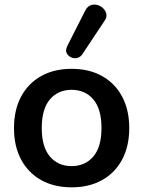

<svg xmlns="http://www.w3.org/2000/svg" viewBox="-20 -793 614 823"><path d="M287 10Q212 10 156.5 -21Q101 -52 70.5 -109Q40 -166 40 -244Q40 -322 70.5 -379Q101 -436 156.5 -467Q212 -498 287 -498Q362 -498 417.5 -467Q473 -436 503.5 -379Q534 -322 534 -244Q534 -166 503.5 -109Q473 -52 417.5 -21Q362 10 287 10ZM287 -81Q345 -81 380 -122Q415 -163 415 -244Q415 -326 380 -367Q345 -408 287 -408Q229 -408 194 -367Q159 -326 159 -244Q159 -163 194 -122Q229 -81 287 -81ZM332 -559Q319 -542 299.5 -543.5Q280 -545 269 -560Q258 -575 268 -595L345 -747Q356 -769 375 -772.5Q394 -776 411 -766Q428 -756 434.5 -738.5Q441 -721 427 -702Z"/></svg>

Font: Chiron GoRound TC M
Style: Regular
Weight: 500
Designer: Ryoko NISHIZUKA 西塚涼子 (kana, bopomofo & ideographs); Paul D. Hunt (Latin, Greek & Cyrillic); Sandoll Communications 산돌커뮤니
Foundry: Adobe
Version: Version 1.000;hotconv 1.1.1;makeotfexe 2.6.0